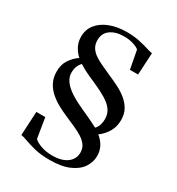

<svg xmlns="http://www.w3.org/2000/svg" viewBox="-213 -953 1088 1183"><g transform="rotate(30 331.0 -361.5)"><path d="M166.5 -116.5 189.5 25.5Q202 40 237.8 53.8Q273.5 67.5 321 67.5Q389 67.5 426.2 39.2Q463.5 11 463.5 -35Q463.5 -64 448.8 -85.2Q434 -106.5 408.5 -123Q383 -139.5 350.2 -154Q317.5 -168.5 281 -184.5Q244 -200 209.5 -219Q175 -238 147 -263Q119 -288 102.8 -320.5Q86.5 -353 86.5 -396Q86.5 -445 109.2 -479.2Q132 -513.5 166 -537Q141 -559 125.2 -589.5Q109.5 -620 109.5 -657Q109.5 -707.5 139.2 -744.5Q169 -781.5 221.5 -801.8Q274 -822 342 -822Q390.5 -822 430.2 -813.5Q470 -805 498 -796Q526 -787 539 -786L530.5 -629.5H472.5L448 -759Q440.5 -768.5 410.2 -779.2Q380 -790 338.5 -790Q280.5 -790 244 -763.8Q207.5 -737.5 207.5 -688.5Q207.5 -657 221.8 -635Q236 -613 261 -596.5Q286 -580 317.2 -566.2Q348.5 -552.5 382 -536.5Q416 -522 451 -504.5Q486 -487 515.2 -463.5Q544.5 -440 562.5 -408.5Q580.5 -377 580.5 -334Q580.5 -286.5 559 -249.8Q537.5 -213 502.5 -187.5Q531.5 -164.5 547.5 -134.5Q563.5 -104.5 563.5 -68.5Q563.5 -25 538.2 13.2Q513 51.5 459.2 75.2Q405.5 99 320.5 99Q259 99 214.2 88Q169.5 77 139.8 65.8Q110 54.5 94 53L103 -116.5ZM315 -285Q335 -275.5 354.5 -266.5Q374 -257.5 393 -248.8Q412 -240 430 -231.2Q448 -222.5 465 -213.5Q480 -229 485.8 -249.5Q491.5 -270 491.5 -289.5Q491.5 -326.5 471.8 -353.8Q452 -381 415.5 -403.2Q379 -425.5 329 -447.5Q309.5 -456 291.8 -463.8Q274 -471.5 258.5 -479Q243 -486.5 228 -494.8Q213 -503 198 -512.5Q184 -498 176.5 -479Q169 -460 169 -434.5Q169 -406.5 185.5 -380.8Q202 -355 234.5 -331.5Q267 -308 315 -285Z"/></g></svg>

Font: Merriweather 120pt Medium
Style: Regular
Weight: 500
Version: Version 2.100